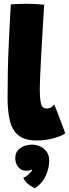

<svg xmlns="http://www.w3.org/2000/svg" viewBox="-20 -738 372 1038"><path d="M332.5 -17.5Q316.5 -4 272.5 8.8Q228.5 21.5 178 21.5Q114 21.5 80 -6Q46 -33.5 33.5 -84.8Q21 -136 21 -206Q21 -360 26.8 -487.2Q32.5 -614.5 38.5 -714.5Q83 -717.5 120 -717.5Q143.5 -717.5 166.8 -716.5Q190 -715.5 219 -713Q215 -651.5 210.8 -581.8Q206.5 -512 203 -446.2Q199.5 -380.5 197.2 -329Q195 -277.5 195 -253Q195 -210.5 201 -181Q207 -151.5 230.5 -151.5Q246 -151.5 256.2 -157.5Q266.5 -163.5 273 -173.5Q276.5 -166 285.2 -143.5Q294 -121 304.2 -94Q314.5 -67 322.5 -45.2Q330.5 -23.5 332.5 -17.5ZM169 280Q161.5 277.5 140.8 264Q120 250.5 105.5 223.5Q114 220.5 125 212.2Q136 204 144.5 195Q153 186 153 181Q153 179 152.5 178.5Q147 181.5 139.2 183.2Q131.5 185 119 185Q94 185 78.2 164.2Q62.5 143.5 62.5 117.5Q62.5 90.5 76.5 74.5Q90.5 58.5 111.5 51.2Q132.5 44 153.5 44Q175.5 44 196.8 53.5Q218 63 232 82Q246 101 246 130Q246 171.5 227.2 212.5Q208.5 253.5 169 280Z"/></svg>

Font: Grandstander Black
Style: Regular
Weight: 900
Designer: Tyler Finck
Foundry: Etcetera Type Co
Version: Version 1.200; ttfautohint (v1.8.3)